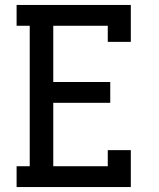

<svg xmlns="http://www.w3.org/2000/svg" viewBox="-20 -755 640 775"><path d="M47 0V-84H100V-651H47V-735H508V-586H415V-651H195V-424H425V-340H195V-84H415V-149H508V0Z"/></svg>

Font: Iosevka Etoile Medium
Style: Regular
Weight: 500
Designer: Belleve Invis
Foundry: Belleve Invis
Version: Version 22.1.2; ttfautohint (v1.8.4)